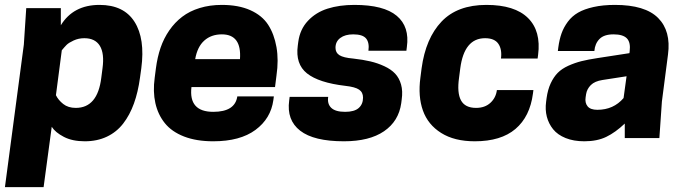

<svg xmlns="http://www.w3.org/2000/svg" viewBox="-44 -563 2797 783"><path d="M133.8 200.2H-23.9L53.2 -380.9L63 -529.8H204.1V-460Q254.9 -543 361.8 -543Q460.9 -543 504.6 -474.1Q548.3 -405.3 532.2 -284.2L526.9 -246.1Q519 -187.5 502.2 -140.9Q485.4 -94.2 458.5 -59.3Q431.6 -24.4 391.8 -5.6Q352.1 13.2 301.8 13.2Q251 13.2 216.3 -4.9Q181.6 -22.9 167 -45.9ZM265.1 -123Q354 -123 369.1 -246.1L374 -284.2Q382.3 -344.7 363.3 -376Q344.2 -407.2 299.8 -407.2Q276.4 -407.2 256.3 -397.9Q236.3 -388.7 227.5 -379.9Q218.8 -371.1 208 -357.9L184.1 -174.8Q193.8 -154.8 213.9 -138.9Q233.9 -123 265.1 -123Z M1077.6 -208H736.8Q724.6 -106.9 825.7 -106.9Q914.6 -106.9 923.8 -169.9H1072.8L1070.8 -154.8Q1060.5 -79.6 997.8 -33.2Q935.1 13.2 825.7 13.2Q756.8 13.2 706.5 -6.3Q656.2 -25.9 628.2 -60.8Q600.1 -95.7 589.6 -142.6Q579.1 -189.5 586.9 -246.1L591.8 -284.2Q597.7 -329.6 610.8 -368.2Q624 -406.7 646.5 -439.2Q668.9 -471.7 699 -494.6Q729 -517.6 770.3 -530.3Q811.5 -543 860.8 -543Q928.7 -543 976.8 -521.5Q1024.9 -500 1049.6 -461.9Q1074.2 -423.8 1083.5 -370.8Q1092.8 -317.9 1083.5 -254.9ZM860.8 -422.9Q817.4 -422.9 789.1 -397.5Q760.7 -372.1 752 -321.8H934.6Q941.9 -422.9 860.8 -422.9Z M1396.5 -324.2Q1436 -319.8 1466.1 -312.7Q1496.1 -305.7 1523.4 -293Q1550.8 -280.3 1567.4 -262.7Q1584 -245.1 1591.6 -218.3Q1599.1 -191.4 1594.2 -157.2L1592.3 -142.1Q1582 -68.8 1522.2 -27.8Q1462.4 13.2 1358.4 13.2Q1235.8 13.2 1180.2 -30Q1124.5 -73.2 1135.3 -152.8L1137.2 -168H1294.4Q1290 -139.2 1307.1 -123Q1324.2 -106.9 1363.3 -106.9Q1401.4 -106.9 1418.9 -122.6Q1436.5 -138.2 1436.5 -165Q1436.5 -186.5 1420.4 -197.5Q1404.3 -208.5 1364.3 -212.9Q1255.9 -225.6 1208 -263.7Q1160.2 -301.8 1170.4 -377L1172.4 -392.1Q1179.2 -443.4 1211.7 -478Q1244.1 -512.7 1292 -527.8Q1339.8 -543 1401.4 -543Q1521 -543 1574 -498.5Q1627 -454.1 1615.2 -371.1L1613.3 -356H1458.5Q1462.9 -389.2 1449 -406Q1435.1 -422.9 1396.5 -422.9Q1363.3 -422.9 1343.8 -408.2Q1324.2 -393.6 1324.2 -368.2Q1324.2 -348.1 1340.3 -337.9Q1356.4 -327.6 1396.5 -324.2Z M1833 -284.2 1828.1 -246.1Q1819.3 -184.6 1835.9 -153.8Q1852.5 -123 1897.5 -123Q1933.6 -123 1956.1 -143.8Q1978.5 -164.6 1982.4 -195.8H2131.3L2129.4 -181.2Q2117.2 -87.4 2058.1 -37.1Q1999 13.2 1892.1 13.2Q1809.1 13.2 1755.1 -20.8Q1701.2 -54.7 1680.7 -112.3Q1660.2 -169.9 1670.4 -246.1L1675.3 -284.2Q1691.9 -406.7 1756.6 -474.9Q1821.3 -543 1939.5 -543Q2055.2 -543 2109.1 -489.7Q2163.1 -436.5 2150.4 -338.9L2148.4 -324.2H1999Q2003.9 -361.8 1988.3 -384.5Q1972.7 -407.2 1934.1 -407.2Q1849.1 -407.2 1833 -284.2Z M2503.9 0V-59.1Q2465.8 -22.9 2428.5 -4.9Q2391.1 13.2 2338.9 13.2Q2295.4 13.2 2262.7 0Q2230 -13.2 2211.7 -35.9Q2193.4 -58.6 2186 -87.2Q2178.7 -115.7 2183.1 -147.9L2185.1 -163.1Q2189.9 -197.8 2201.9 -223.4Q2213.9 -249 2230.5 -265.9Q2247.1 -282.7 2273.4 -294.7Q2299.8 -306.6 2326.9 -313.5Q2354 -320.3 2393.1 -326.2L2522.9 -346.2L2523.9 -354Q2528.3 -390.1 2512.5 -406.5Q2496.6 -422.9 2458 -422.9Q2419.4 -422.9 2400.9 -404.1Q2382.3 -385.3 2379.9 -355H2231L2232.9 -370.1Q2237.3 -402.3 2246.1 -427Q2254.9 -451.7 2271.7 -474.4Q2288.6 -497.1 2313.5 -511.5Q2338.4 -525.9 2376.5 -534.4Q2414.6 -543 2463.9 -543Q2586.9 -543 2639.9 -489.7Q2692.9 -436.5 2680.2 -340.8L2655.3 -148.9L2645 0ZM2392.1 -115.2Q2458 -115.2 2499 -163.1L2511.2 -252L2413.1 -236.8Q2381.3 -231.9 2365.5 -216.1Q2349.6 -200.2 2346.2 -179.2L2344.2 -166Q2340.8 -143.6 2352.3 -129.4Q2363.8 -115.2 2392.1 -115.2Z"/></svg>

Font: Cooper Hewitt
Style: Bold Italic
Weight: 712
Designer: Village Type and Design LLC
Foundry: Cooper Hewitt Smithsonian Design Museum
Version: 1.000